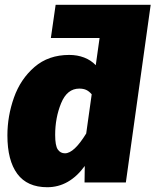

<svg xmlns="http://www.w3.org/2000/svg" viewBox="-20 -764 651 804"><path d="M507 0H334L335 -69Q270 20 178 20Q94 20 52.5 -36Q11 -92 11 -197Q11 -278 38.5 -355.5Q66 -433 124.5 -483.5Q183 -534 270 -534Q304 -534 332.5 -523Q361 -512 381 -491L397 -605H193L213 -744H611ZM364 -369Q353 -382 341 -387.5Q329 -393 312 -393Q261 -393 236 -332Q211 -271 211 -199Q211 -154 222 -138Q233 -122 252 -122Q290 -122 341 -205Z"/></svg>

Font: Fira Sans Black
Style: Italic
Weight: 900
Italic angle: -8°
Designer: Carrois Corporate & Edenspiekermann AG
Foundry: Carrois Corporate GbR & Edenspiekermann AG
Version: Version 4.203